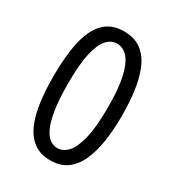

<svg xmlns="http://www.w3.org/2000/svg" viewBox="-167 -772 805 883"><g transform="rotate(30 236.0 -330.0)"><path d="M234 12Q180 12 145 -14.5Q110 -41 90 -88Q70 -135 62 -197Q54 -259 54 -330Q54 -439 71 -515Q88 -591 127.5 -631.5Q167 -672 233 -672Q286 -672 321 -648Q356 -624 377.5 -578.5Q399 -533 408.5 -470Q418 -407 418 -329Q418 -256 408.5 -193.5Q399 -131 378 -85Q357 -39 322 -13.5Q287 12 234 12ZM234 -53Q264 -53 288.5 -79Q313 -105 328 -166.5Q343 -228 343 -334Q343 -430 329.5 -490Q316 -550 291.5 -578.5Q267 -607 233 -607Q204 -607 180.5 -582.5Q157 -558 143 -499Q129 -440 129 -335Q129 -253 137.5 -198.5Q146 -144 160.5 -112Q175 -80 194 -66.5Q213 -53 234 -53Z"/></g></svg>

Font: Bricolage Grotesque 24pt Condensed Light
Style: Regular
Weight: 300
Width: 3
Designer: Mathieu Triay
Foundry: Atelier Triay
Version: Version 1.001;gftools[0.9.33.dev8+g029e19f]